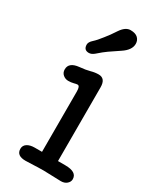

<svg xmlns="http://www.w3.org/2000/svg" viewBox="-195 -818 722 878"><g transform="rotate(30 166.5 -379.0)"><path d="M289.1 0 197.3 -2.9Q176.8 -2.9 166.5 -2.4L145 -1.5Q120.6 0 102.1 0Q54.7 0 54.7 -36.1Q54.7 -53.7 69.6 -63.5Q84.5 -73.2 109.4 -73.2H147.5V-391.6Q147.5 -420.9 134.8 -420.9Q128.9 -420.9 116.5 -417.5Q104 -414.1 88.6 -414.1Q73.2 -414.1 61 -424.3Q48.8 -434.6 48.8 -452.1Q48.8 -489.3 101.6 -494.6Q134.3 -497.6 155 -503.4Q175.8 -509.3 195.3 -509.3Q231.9 -509.3 231.9 -462.4V-73.2H270.5Q332 -73.2 332 -34.7Q332 -21 320.1 -10.5Q308.1 0 289.1 0ZM106.4 -571.8Q79.1 -571.8 79.1 -600.6Q79.1 -613.8 95.2 -628.2Q111.3 -642.6 131.8 -669.4L150.9 -694.3Q160.2 -707 170.9 -723.6Q193.8 -757.8 220.2 -757.8Q246.6 -757.8 259.3 -745.6Q272 -733.4 272 -714.8Q272 -682.1 231.2 -655.3Q190.4 -628.4 179.2 -620.1L159.2 -605Q149.9 -597.7 135.3 -584.7Q120.6 -571.8 106.4 -571.8Z"/></g></svg>

Font: Oldenburg
Style: Regular
Weight: 400
Designer: Nicole Fally
Foundry: Nicole Fally
Version: Version 1.001